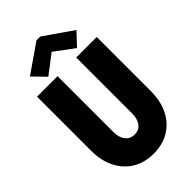

<svg xmlns="http://www.w3.org/2000/svg" viewBox="-288 -1044 1137 1137"><g transform="rotate(-45 281.0 -475.0)"><path d="M281.2 7.8Q205.6 7.8 149.4 -26.4Q93.3 -60.5 62.3 -122.3Q31.2 -184.1 31.2 -267.6V-719.7H203.1V-251Q203.1 -206.5 223.9 -179.4Q244.6 -152.3 281.2 -152.3Q318.8 -152.3 339.1 -179.4Q359.4 -206.5 359.4 -251V-719.7H531.2V-267.6Q531.2 -184.1 500.5 -122.3Q469.7 -60.5 413.6 -26.4Q357.4 7.8 281.2 7.8ZM162.1 -755.9 85.9 -834 264.6 -958H296.9L475.6 -834L402.3 -755.9L281.2 -845.7H279.3Z"/></g></svg>

Font: Reddit Mono Black
Style: Regular
Weight: 900
Monospace: yes
Designer: Stephen Hutchings
Foundry: Reddit
Version: Version 1.014